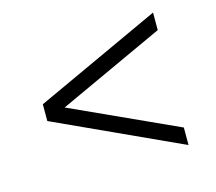

<svg xmlns="http://www.w3.org/2000/svg" viewBox="-72 -618 696 620"><g transform="rotate(-15 275.5 -308.5)"><path d="M486.8 -87.4 66.4 -280.3V-336.4L486.8 -530.3V-471.7L131.8 -308.1L486.8 -146Z"/></g></svg>

Font: Elstob 10pt SemiBold
Style: Italic
Weight: 600
Italic angle: -20°
Designer: Peter S. Baker
Version: Version 1.015